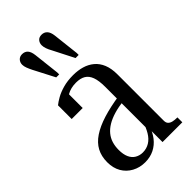

<svg xmlns="http://www.w3.org/2000/svg" viewBox="-240 -835 913 913"><g transform="rotate(-45 216.5 -379.0)"><path d="M281 -720 296 -588V-575H275L221 -681Q213 -695 208.5 -708Q204 -721 204 -732Q204 -747 213 -757.5Q222 -768 239 -768Q256 -768 267 -756.5Q278 -745 281 -720ZM150 -720 165 -588V-575H145L90 -681Q83 -695 78 -708Q73 -721 73 -732Q73 -747 82.5 -757.5Q92 -768 108 -768Q126 -768 136.5 -756.5Q147 -745 150 -720ZM295 -303 294 -270Q255 -266 225 -257Q195 -248 173.5 -235Q152 -222 138 -205Q124 -188 117.5 -167Q111 -146 111 -121Q111 -91 120 -71Q129 -51 146 -41Q163 -31 184 -31Q209 -31 229.5 -43.5Q250 -56 264.5 -80.5Q279 -105 289 -138L295 -99Q285 -66 266 -41.5Q247 -17 220 -3.5Q193 10 159 10Q123 10 93.5 -6Q64 -22 47.5 -50.5Q31 -79 31 -118Q31 -158 47 -188Q63 -218 96 -240Q129 -262 178.5 -277.5Q228 -293 295 -303ZM285 0V-93L278 -91V-378Q278 -420 269 -444.5Q260 -469 241.5 -480Q223 -491 194 -491Q158 -491 132.5 -476Q107 -461 90 -434Q91 -451 94.5 -461.5Q98 -472 103.5 -478Q109 -484 116.5 -486.5Q124 -489 131 -489V-383H57V-475Q69 -485 90 -497Q111 -509 141 -517.5Q171 -526 209 -526Q241 -526 268.5 -518Q296 -510 317 -492.5Q338 -475 349.5 -447Q361 -419 361 -379V-68Q361 -54 368 -46.5Q375 -39 387.5 -36Q400 -33 416 -33H418V0Z"/></g></svg>

Font: Roboto Serif 120pt ExtraCondensed
Style: Regular
Weight: 400
Width: 2
Designer: Greg Gazdowicz
Foundry: Commercial Type
Version: Version 1.008